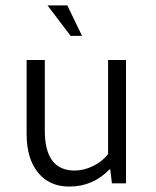

<svg xmlns="http://www.w3.org/2000/svg" viewBox="-20 -675 574 707"><path d="M444 -454V0H392L386 -52L383 -51Q322 12 235 12Q162 12 120 -39.5Q78 -91 78 -182V-454H145V-194Q145 -47 255 -47Q289 -47 323.5 -64Q358 -81 378 -108V-454ZM240 -543 155 -655H228L282 -543Z"/></svg>

Font: Tajawal
Style: Regular
Weight: 400
Designer: Boutros Fonts
Foundry: Created by Boutros International 2017
Version: Version 1.700